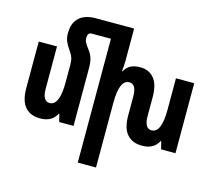

<svg xmlns="http://www.w3.org/2000/svg" viewBox="-133 -926 1490 1330"><g transform="rotate(15 612.0 -261.0)"><path d="M438 -412V0H335L321 -56H318Q285 10 200 10Q130 10 92 -33.5Q54 -77 54 -168V-502H185V-200Q185 -110 236 -110Q307 -110 307 -277V-404Q307 -433 300 -454Q293 -475 276 -498Q254 -529 244 -553.5Q234 -578 234 -609Q234 -665 255.5 -698Q277 -731 312 -745.5Q347 -760 387 -760H669V-530Q669 -511 667.5 -492Q666 -473 664 -453H668Q683 -482 710 -497Q737 -512 781 -512Q843 -512 879.5 -468.5Q916 -425 916 -334V-200Q916 -110 967 -110Q1038 -110 1038 -277V-502H1169V0H1066L1052 -56H1049Q1016 10 931 10Q861 10 823 -33.5Q785 -77 785 -168V-302Q785 -392 734 -392Q663 -392 663 -225V238H532V-650H394Q365 -650 365 -612Q365 -595 374 -578Q383 -561 403 -535Q420 -513 429 -485.5Q438 -458 438 -412Z"/></g></svg>

Font: Noto Sans Armenian ExtraCondensed
Style: Bold
Weight: 700
Width: 2
Designer: Monotype Design Team
Foundry: Monotype Imaging Inc.
Version: Version 2.008; ttfautohint (v1.8.4.7-5d5b)